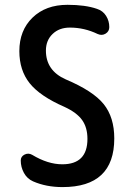

<svg xmlns="http://www.w3.org/2000/svg" viewBox="-20 -760 540 790"><path d="M245.1 -320.3Q144.5 -364.3 102.1 -417.5Q59.6 -470.7 59.6 -549.8Q59.6 -634.8 113.8 -687.5Q168 -740.2 257.8 -740.2Q331.1 -740.2 378.9 -723.6Q403.3 -715.8 416.5 -694.8Q429.7 -673.8 429.7 -648.4Q429.7 -630.9 414.6 -621.6Q399.4 -612.3 381.8 -620.1Q327.1 -646.5 267.6 -646.5Q223.6 -646.5 196.3 -620.1Q168.9 -593.8 168.9 -551.8Q168.9 -469.7 250 -433.6Q363.3 -385.7 406.7 -331.5Q450.2 -277.3 450.2 -190.4Q450.2 9.8 237.3 9.8Q169.9 9.8 116.2 -13.7Q91.8 -24.4 78.6 -48.3Q65.4 -72.3 65.4 -99.6Q65.4 -116.2 81.1 -124Q96.7 -131.8 112.3 -123Q176.8 -84 236.3 -84Q339.8 -84 339.8 -188.5Q339.8 -235.4 317.9 -266.1Q295.9 -296.9 245.1 -320.3Z"/></svg>

Font: Rounded-X Mgen+ 2m medium
Style: Regular
Weight: 500
Designer: [Source Han Sans]
Ryoko NISHIZUKA  (kana & ideographs); Paul D. Hunt (Latin, Greek & Cyrillic); Wenlong ZHANG  (bopomofo
Version: Version 1.059.20150602